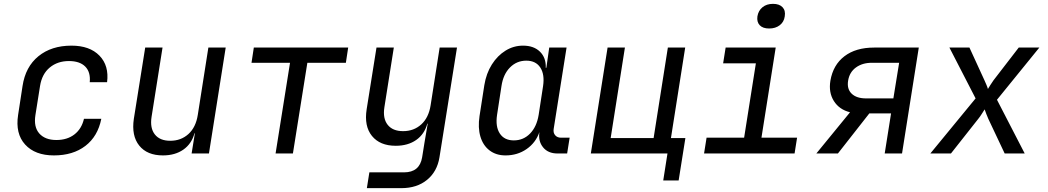

<svg xmlns="http://www.w3.org/2000/svg" viewBox="-20 -797 5440 997"><path d="M260 10Q162 10 110.5 -46.5Q59 -103 74 -200L97 -350Q112 -450 179.5 -505Q247 -560 351 -560Q446 -560 496.5 -508Q547 -456 536 -370H446Q451 -423 422.5 -451.5Q394 -480 338 -480Q279 -480 238.5 -446.5Q198 -413 188 -351L164 -200Q154 -138 184 -104Q214 -70 273 -70Q329 -70 366.5 -99Q404 -128 416 -180H506Q488 -89 423.5 -39.5Q359 10 260 10Z M826 10Q744 10 703 -41Q662 -92 675 -180L734 -550H824L767 -190Q758 -132 784 -99Q810 -66 864 -66Q920 -66 958.5 -101Q997 -136 1007 -200L1062 -550H1152L1065 0H975L992 -105H990Q975 -50 932 -20Q889 10 826 10Z M1411 0 1486 -471H1286L1298 -550H1788L1776 -471H1576L1501 0Z M1885 180 1898 98H2078Q2159 98 2172 20L2184 -55L2201 -155H2199Q2184 -100 2141 -70Q2098 -40 2035 -40Q1953 -40 1911.5 -91Q1870 -142 1884 -230L1935 -550H2025L1976 -240Q1967 -182 1993 -149Q2019 -116 2073 -116Q2129 -116 2167.5 -151Q2206 -186 2216 -250L2263 -550H2353L2262 20Q2250 94 2197.5 137Q2145 180 2064 180Z M2605 10Q2556 10 2522 -16Q2488 -42 2474.5 -88Q2461 -134 2470 -194L2495 -355Q2505 -416 2534 -462Q2563 -508 2605 -534Q2647 -560 2696 -560Q2752 -560 2784 -528.5Q2816 -497 2814 -445H2817L2832 -550H2922L2855 -127Q2852 -107 2863 -94.5Q2874 -82 2893 -82H2938L2925 0H2875Q2826 0 2800 -32Q2774 -64 2781 -111Q2762 -56 2714.5 -23Q2667 10 2605 10ZM2648 -68Q2698 -68 2732.5 -103.5Q2767 -139 2777 -200L2800 -350Q2809 -411 2785.5 -446.5Q2762 -482 2713 -482Q2663 -482 2628 -446.5Q2593 -411 2584 -350L2561 -200Q2552 -139 2575.5 -103.5Q2599 -68 2648 -68Z M3424 140 3446 0H3048L3135 -550H3225L3151 -80H3374L3448 -550H3538L3464 -80H3539L3504 140Z M3636 0 3649 -82H3844L3905 -468H3735L3748 -550H4008L3934 -82H4119L4106 0ZM3974 -649Q3941 -649 3925 -666Q3909 -683 3913 -712Q3918 -742 3939.5 -759.5Q3961 -777 3994 -777Q4027 -777 4043.5 -759.5Q4060 -742 4055 -712Q4051 -683 4029 -666Q4007 -649 3974 -649Z M4219 0 4394 -214Q4338 -228 4310 -272.5Q4282 -317 4292 -378Q4306 -460 4365 -505Q4424 -550 4519 -550H4751L4664 0H4574L4607 -208H4494L4331 0ZM4477 -286H4619L4649 -471H4507Q4458 -471 4424.5 -446.5Q4391 -422 4384 -378Q4377 -335 4402.5 -310.5Q4428 -286 4477 -286Z M4811 0 5046 -286 4910 -550H5014L5092 -380Q5097 -369 5102.5 -356Q5108 -343 5110 -335Q5115 -343 5123 -356Q5131 -369 5139 -380L5270 -550H5377L5157 -279L5301 0H5197L5112 -180Q5107 -191 5101.5 -205.5Q5096 -220 5093 -229Q5087 -220 5078 -205.5Q5069 -191 5060 -180L4918 0Z"/></svg>

Font: JetBrains Mono NL
Style: Italic
Weight: 400
Italic angle: -9°
Monospace: yes
Designer: Philipp Nurullin, Konstantin Bulenkov
Foundry: JetBrains
Version: Version 2.305; ttfautohint (v1.8.4.7-5d5b)